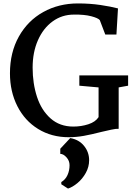

<svg xmlns="http://www.w3.org/2000/svg" viewBox="-20 -785 798 1118"><path d="M38 0ZM667 -736 658 -584H593L561 -668Q551 -680 511 -690.5Q471 -701 410 -700Q341 -700 286.5 -660.5Q232 -621 201 -551Q170 -481 170 -391Q170 -299 195.5 -221Q221 -143 274.5 -95.5Q328 -48 407 -48Q453 -48 494.5 -61.5Q536 -75 554 -103V-276L442 -286V-346H726V-286L671 -276V-35Q656 -36 628.5 -30Q601 -24 571 -17Q513 -2 468.5 6Q424 14 380 14Q280 14 202 -34Q124 -82 81 -167Q38 -252 38 -358Q38 -480 90 -572.5Q142 -665 232 -715Q322 -765 434 -765Q504 -765 564.5 -756Q625 -747 667 -736ZM499 148Q499 187 479.5 222Q460 257 431 281Q402 305 376 313L337 288V275Q361 261 373 234.5Q385 208 385 177Q385 151 367 131Q349 111 331 111V81L389 19Q440 28 469.5 64.5Q499 101 499 148Z"/></svg>

Font: Martel
Style: Bold
Weight: 700
Designer: Dan Reynolds
Foundry: Dan Reynolds
Version: Version 1.001; ttfautohint (v1.1) -l 5 -r 5 -G 72 -x 0 -D la